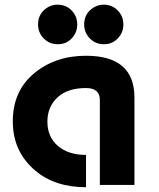

<svg xmlns="http://www.w3.org/2000/svg" viewBox="-20 -783 672 813"><path d="M419.4 -763.2Q454.6 -763.2 478.5 -738.8Q502.4 -714.4 502.4 -679.2Q502.4 -644.5 478 -619.6Q455.1 -595.7 419.9 -595.7Q384.3 -595.7 360.4 -620.4Q336.4 -645 336.4 -679.2Q336.4 -715.8 360.4 -738.8Q385.7 -763.2 419.4 -763.2ZM224.1 -763.2Q259.3 -763.2 283.2 -738.8Q307.1 -714.4 307.1 -679.2Q307.1 -644.5 282.7 -619.6Q259.8 -595.7 224.6 -595.7Q189 -595.7 165 -620.4Q141.1 -645 141.1 -679.2Q141.1 -715.8 165 -738.8Q190.4 -763.2 224.1 -763.2ZM549.3 0H402.8V-359.4Q402.8 -410.2 344.2 -410.2Q266.1 -410.2 223.6 -370.6Q180.7 -331.1 180.7 -268.1Q180.7 -204.1 224.1 -166Q269 -127 344.2 -127V9.8Q212.4 9.8 128.9 -61Q34.2 -141.1 34.2 -269Q34.2 -397 123.8 -471.9Q213.4 -546.9 344.2 -546.9Q549.3 -546.9 549.3 -370.1Z"/></svg>

Font: Newest Shape
Style: Bold
Weight: 700
Designer: Wojciech Kalinowski "wmk69" (wmk69@o2.pl)
Foundry: Wojciech Kalinowski "wmk69" (wmk69@o2.pl)
Version: Version 1.0.0; 2022-02-24